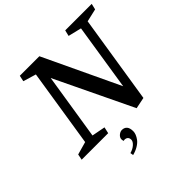

<svg xmlns="http://www.w3.org/2000/svg" viewBox="-242 -934 1370 1370"><g transform="rotate(-45 443.0 -249.0)"><path d="M586.4 17.6 305.2 -568.4 226.1 -67.4 327.6 -47.9 316.9 0H49.3L58.1 -43.9L155.8 -71.3L248.5 -661.1L150.9 -690.4L160.6 -735.4H357.9L629.4 -161.1L708.5 -666L607.9 -690.4L618.7 -735.4H886.2L875.5 -690.4L777.8 -668L672.4 0ZM328.6 212.9Q360.4 204.1 380.6 185.5Q400.9 167 400.9 149.4Q400.9 133.3 391.8 124.3Q382.8 115.2 365.7 115.2Q363.3 115.2 356 117.2Q352.5 105.5 352.5 98.6Q352.5 80.1 368.9 66.4Q385.3 52.7 402.3 52.7Q425.8 52.7 439.7 68.1Q453.6 83.5 453.6 117.2Q453.6 145.5 428.7 179.7Q415 197.8 389.9 212.9Q364.7 228 332.5 236.3Z"/></g></svg>

Font: Neuton
Style: Italic
Weight: 400
Italic angle: -9°
Designer: Brian M Zick
Version: Version 1.32